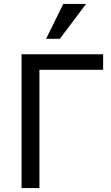

<svg xmlns="http://www.w3.org/2000/svg" viewBox="-20 -950 561 970"><path d="M179.2 -597.2V0H88.9V-675.8H501V-597.2ZM282.2 -753.9H212.9L299.8 -930.2H415Z"/></svg>

Font: Lorenzo Sans
Style: Regular
Weight: 400
Foundry: Intel Corporation
Version: Version 1.00; ttfautohint (v1.5)